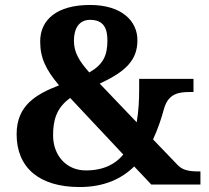

<svg xmlns="http://www.w3.org/2000/svg" viewBox="-20 -744 841 774"><path d="M301 10C401 10 471 -24 521 -73L590 0H788V-53H779C743 -53 716 -58 697 -78L597 -182C617 -225 631 -268 641 -305C658 -366 699 -373 744 -373H760V-426H541V-382C541 -344 539 -297 531 -251L382 -407C486 -455 534 -501 534 -582C534 -659 471 -724 343 -724C210 -724 142 -665 142 -577C142 -510 165 -463 218 -400C126 -364 47 -320 47 -203C47 -69 137 10 301 10ZM340 -452C298 -499 278 -534 278 -580C278 -628 298 -664 343 -664C399 -664 413 -628 413 -581C413 -520 396 -484 340 -452ZM326 -57C246 -57 194 -119 194 -198C194 -259 207 -309 263 -349L477 -121C445 -82 397 -57 326 -57Z"/></svg>

Font: Noto Nastaliq Urdu
Style: Bold
Weight: 700
Designer: Monotype Design Team (Patrick Giasson: type design, Kamal Mansour: OpenType code, Glenda Bellarosa). Updated by Simon Co
Foundry: Monotype Imaging Inc., Simon Cozens
Version: Version 3.009